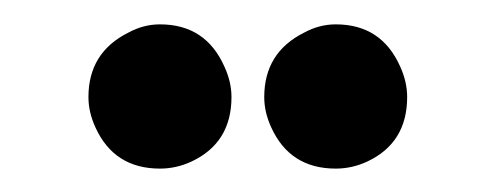

<svg xmlns="http://www.w3.org/2000/svg" viewBox="-20 -743 413 160"><path d="M53.7 -662.1Q53.7 -699.2 86.9 -715.8Q99.6 -722.7 113.3 -722.7Q151.4 -722.7 167 -687.5Q172.9 -674.8 172.9 -662.1Q172.9 -624 139.6 -608.4Q127 -602.5 113.3 -602.5Q75.2 -602.5 59.6 -636.7Q53.7 -649.4 53.7 -662.1ZM200.2 -662.1Q200.2 -699.2 233.4 -715.8Q246.1 -722.7 259.8 -722.7Q297.9 -722.7 313.5 -687.5Q319.3 -674.8 319.3 -662.1Q319.3 -624 286.1 -608.4Q273.4 -602.5 259.8 -602.5Q221.7 -602.5 206.1 -636.7Q200.2 -649.4 200.2 -662.1Z"/></svg>

Font: Post No Bills Colombo
Style: Bold
Weight: 800
Designer: Kosala Senevirathne, Siva Puranthara, Lasantha Premarathna, Tharique Azeez
Foundry: Mooniak
Version: Version 1.220 ; ttfautohint (v1.5)